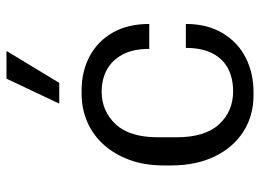

<svg xmlns="http://www.w3.org/2000/svg" viewBox="-125 -668 803 593"><g transform="rotate(-90 276.5 -371.5)"><path d="M279 10Q216 10 167 -21Q118 -52 90 -109.5Q62 -167 62 -245V-266Q62 -326 79 -372.5Q96 -419 126 -452.5Q156 -486 196.5 -503.5Q237 -521 284 -521H293Q353 -521 399.5 -496Q446 -471 472.5 -424.5Q499 -378 499 -312H422Q422 -362 404.5 -394.5Q387 -427 357.5 -443Q328 -459 290 -459Q230 -459 189.5 -416Q149 -373 149 -285V-228Q149 -140 189 -96.5Q229 -53 291 -53Q330 -53 360 -68Q390 -83 407.5 -115.5Q425 -148 425 -199H499Q499 -133 471 -86Q443 -39 395.5 -14.5Q348 10 288 10ZM253 -590 330 -753H414V-750L317 -590Z"/></g></svg>

Font: Chivo Medium Light
Style: Regular
Weight: 300
Version: Version 2.002